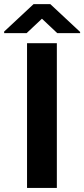

<svg xmlns="http://www.w3.org/2000/svg" viewBox="-60 -923 413 943"><path d="M219.2 0H72.8V-710.9H219.2ZM333.5 -766.1V-760.3H221.2L146 -831.1L70.8 -760.3H-39.6V-768.1L105 -902.8H187Z"/></svg>

Font: SteelSelectRoboto
Style: Roboto-Bold
Weight: 700
Designer: Google
Version: Version 2.137; 2017